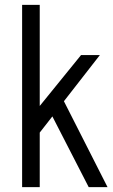

<svg xmlns="http://www.w3.org/2000/svg" viewBox="-20 -770 466 790"><path d="M71 0V-750H143.5V-334L313.5 -543.5H391L243 -353.5L422.5 0H345L195.5 -291L143.5 -224.5V0Z"/></svg>

Font: Mohave
Style: Regular
Weight: 400
Designer: Gumpita Rahayu
Foundry: Tokotype
Version: Version 2.003; ttfautohint (v1.8.3)